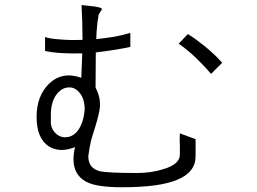

<svg xmlns="http://www.w3.org/2000/svg" viewBox="-20 -789 1040 776"><path d="M363.3 -762.7 309.6 -768.6Q311.5 -735.4 312.5 -698.2Q313.5 -665 313.5 -627.9Q261.7 -626 219.7 -629.9Q177.7 -632.8 162.1 -639.6V-583Q193.4 -576.2 234.4 -574.2Q269.5 -572.3 312.5 -573.2L308.6 -474.6Q231.4 -502 177.7 -450.2Q127.9 -400.4 127.9 -316.4Q127.9 -229.5 177.7 -197.3Q221.7 -169.9 283.2 -194.3Q258.8 -88.9 332 -52.7Q373 -32.2 473.6 -32.2Q625 -32.2 696.3 -62.5Q770.5 -92.8 770.5 -157.2V-226.6L707 -250Q706.1 -240.2 706.1 -225.6Q706.1 -217.8 707 -200.2V-164.1Q707 -125 640.6 -105.5Q591.8 -89.8 534.2 -89.8Q412.1 -89.8 380.9 -97.7Q336.9 -110.4 336.9 -157.2Q340.8 -190.4 348.6 -223.6Q354.5 -243.2 365.2 -277.3Q381.8 -332 383.8 -356.4Q386.7 -396.5 366.2 -434.6L367.2 -577.1Q407.2 -582 445.3 -587.9Q481.4 -593.8 506.8 -599.6V-656.2Q478.5 -647.5 442.4 -640.6Q406.2 -634.8 369.1 -630.9Q370.1 -663.1 372.1 -679.7Q374 -704.1 377 -717.8Q377 -725.6 379.9 -732.4Q381.8 -736.3 386.7 -743.2Q393.6 -751 390.6 -754.9Q386.7 -758.8 363.3 -762.7ZM739.3 -651.4 702.1 -612.3Q734.4 -590.8 773.4 -553.7Q808.6 -519.5 833 -490.2L877.9 -535.2Q851.6 -565.4 809.6 -600.6Q769.5 -632.8 739.3 -651.4ZM185.5 -298.8V-324.2Q185.5 -375 207 -405.3Q226.6 -432.6 253.9 -435.5Q281.2 -438.5 300.8 -415Q322.3 -390.6 322.3 -345.7Q317.4 -292 294.9 -261.7Q275.4 -236.3 248 -234.4Q222.7 -232.4 204.1 -251Q184.6 -270.5 185.5 -298.8Z"/></svg>

Font: Dotum
Style: Regular
Weight: 400
Version: Version 2.21